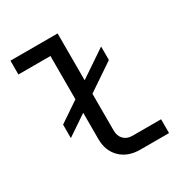

<svg xmlns="http://www.w3.org/2000/svg" viewBox="-170 -858 939 987"><g transform="rotate(-30 300.0 -365.0)"><path d="M100 -230V-310L220 -391V-648H30V-730H310V-452L470 -560V-480L310 -372V-155Q310 -121 329 -101.5Q348 -82 380 -82H550V0H380Q307 0 263.5 -42.5Q220 -85 220 -155V-311Z"/></g></svg>

Font: JetBrainsMonoNL NF
Style: Regular
Weight: 400
Designer: Philipp Nurullin, Konstantin Bulenkov
Foundry: JetBrains
Version: Version 2.304; ttfautohint (v1.8.4.7-5d5b);Nerd Fonts 3.2.1